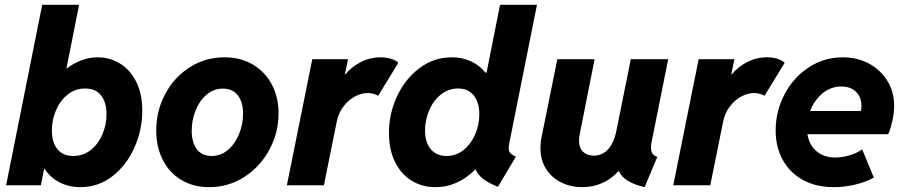

<svg xmlns="http://www.w3.org/2000/svg" viewBox="-20 -772 3766 800"><path d="M155.8 -752H309.6L256.8 -486.8H258.3Q287.1 -508.8 319.6 -521Q352.1 -533.2 386.7 -533.2Q437 -533.2 479.5 -507.6Q522 -481.9 547.4 -431.6Q572.8 -381.3 572.8 -310.5Q572.8 -230.5 540 -157Q507.3 -83.5 448.5 -37.8Q389.6 7.8 314.9 7.8Q266.1 7.8 227.5 -12.5Q189 -32.7 164.6 -70.3H164.1L150.4 0H5.4ZM423.8 -296.4Q423.8 -346.2 400.9 -374.8Q377.9 -403.3 335 -403.3Q293.9 -403.3 262.2 -378.2Q230.5 -353 213.4 -312.7Q196.3 -272.5 196.3 -228.5Q196.3 -178.2 219.5 -150.1Q242.7 -122.1 285.6 -122.1Q326.7 -122.1 358.2 -147Q389.6 -171.9 406.7 -212.2Q423.8 -252.4 423.8 -296.4Z M630.9 -228.5Q630.9 -309.1 667.7 -379.2Q704.6 -449.2 769.8 -491.2Q835 -533.2 915.5 -533.2Q982.4 -533.2 1033.4 -503.2Q1084.5 -473.1 1112.5 -420.2Q1140.6 -367.2 1140.6 -299.3Q1140.6 -219.2 1102.5 -148.4Q1064.5 -77.6 998.3 -34.9Q932.1 7.8 851.6 7.8Q785.2 7.8 735.1 -22.5Q685.1 -52.7 658 -106.4Q630.9 -160.2 630.9 -228.5ZM992.7 -297.9Q992.7 -346.7 970.9 -374.8Q949.2 -402.8 909.2 -402.8Q870.1 -402.8 840.3 -377.2Q810.5 -351.6 794.7 -311Q778.8 -270.5 778.8 -227.5Q778.8 -178.7 800 -150.4Q821.3 -122.1 861.3 -122.1Q900.4 -122.1 930.2 -147.7Q960 -173.3 976.3 -214.1Q992.7 -254.9 992.7 -297.9Z M1281.2 -525.4H1430.2L1417 -461.9H1418.9Q1443.8 -492.7 1482.4 -512.9Q1521 -533.2 1565.4 -533.2Q1591.3 -533.2 1611.3 -526.4Q1631.3 -519.5 1639.6 -510.3L1555.7 -373Q1548.3 -377.9 1536.1 -381.1Q1523.9 -384.3 1511.7 -384.3Q1485.8 -384.3 1458.7 -369.9Q1431.6 -355.5 1410.9 -328.1Q1390.1 -300.8 1382.8 -263.7L1329.6 0H1175.3Z M1961.9 -65.9H1960Q1926.3 -30.8 1884 -11.5Q1841.8 7.8 1794.4 7.8Q1738.8 7.8 1694.8 -19.3Q1650.9 -46.4 1625.7 -97.7Q1600.6 -148.9 1600.6 -217.8Q1600.6 -298.3 1634.5 -371.1Q1668.5 -443.8 1728.3 -488.5Q1788.1 -533.2 1862.3 -533.2Q1906.2 -533.2 1942.1 -516.6Q1978 -500 2002.9 -469.2H2007.3L2063.5 -752H2217.3L2102.1 -175.8Q2099.6 -162.6 2099.6 -155.3Q2099.6 -142.1 2106.2 -134.3Q2112.8 -126.5 2129.4 -119.1L2054.7 6.3Q2017.6 -8.3 1994.4 -25.6Q1971.2 -43 1961.9 -65.9ZM1977.1 -295.4Q1977.1 -344.7 1954.1 -374Q1931.2 -403.3 1888.7 -403.3Q1848.6 -403.3 1817.1 -378.2Q1785.6 -353 1768.3 -312.5Q1751 -272 1751 -229Q1751 -178.2 1775.1 -150.1Q1799.3 -122.1 1840.8 -122.1Q1880.9 -122.1 1911.9 -147.2Q1942.9 -172.4 1960 -212.4Q1977.1 -252.4 1977.1 -295.4Z M2231.9 -155.8Q2231.9 -179.2 2236.8 -202.1L2302.2 -525.4H2457.5L2395 -210Q2392.6 -199.2 2392.6 -185.5Q2392.6 -155.8 2409.4 -139.6Q2426.3 -123.5 2453.6 -123.5Q2490.7 -123.5 2514.6 -151.1Q2538.6 -178.7 2547.4 -223.1L2608.4 -525.4H2764.2L2694.3 -176.8Q2692.4 -167 2692.4 -156.7Q2692.4 -141.1 2699 -131.8Q2705.6 -122.6 2718.8 -118.7L2666 7.8Q2579.6 -12.2 2559.1 -58.1H2556.2Q2527.3 -26.4 2489.3 -9.3Q2451.2 7.8 2406.2 7.8Q2358.9 7.8 2319.1 -11.5Q2279.3 -30.8 2255.6 -67.6Q2231.9 -104.5 2231.9 -155.8Z M2891.1 -525.4H3040L3026.9 -461.9H3028.8Q3053.7 -492.7 3092.3 -512.9Q3130.9 -533.2 3175.3 -533.2Q3201.2 -533.2 3221.2 -526.4Q3241.2 -519.5 3249.5 -510.3L3165.5 -373Q3158.2 -377.9 3146 -381.1Q3133.8 -384.3 3121.6 -384.3Q3095.7 -384.3 3068.6 -369.9Q3041.5 -355.5 3020.8 -328.1Q3000 -300.8 2992.7 -263.7L2939.5 0H2785.2Z M3211.9 -228.5Q3211.9 -308.1 3248.5 -378.4Q3285.2 -448.7 3349.4 -491Q3413.6 -533.2 3491.7 -533.2Q3551.8 -533.2 3600.6 -507.1Q3649.4 -481 3677.5 -434.8Q3705.6 -388.7 3705.6 -330.6Q3705.6 -302.7 3698.2 -268.6Q3690.9 -234.4 3680.7 -212.9H3344.2Q3351.6 -168 3382.3 -141.8Q3413.1 -115.7 3460 -115.7Q3490.2 -115.7 3522.5 -125.7Q3554.7 -135.7 3572.3 -149.9L3621.1 -31.7Q3585.4 -12.7 3541.5 -2.4Q3497.6 7.8 3454.6 7.8Q3378.9 7.8 3324.2 -22.9Q3269.5 -53.7 3240.7 -107.2Q3211.9 -160.6 3211.9 -228.5ZM3566.9 -309.6Q3569.3 -319.3 3569.3 -332Q3569.3 -366.7 3546.9 -389.2Q3524.4 -411.6 3485.8 -411.6Q3441.4 -411.6 3407.2 -383.1Q3373 -354.5 3355.5 -309.6Z"/></svg>

Font: Reddit Sans Fudge ExBold Italic
Style: Regular
Weight: 800
Italic angle: -11.25°
Designer: Stephen Hutchings
Version: Version 1.013